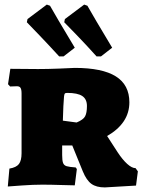

<svg xmlns="http://www.w3.org/2000/svg" viewBox="-20 -805 624 837"><path d="M341 -58 295 -171H251V-129Q251 -105 255 -94.5Q259 -84 270.5 -80.5Q282 -77 310 -75L315 -68L306 3Q289 3 245 1.5Q201 0 164 0Q124 0 76 3.5Q28 7 14 8L21 -70Q51 -75 62.5 -90Q74 -105 74 -137V-397Q74 -415 69.5 -422Q65 -429 54 -429L24 -428L15 -438L25 -505L146 -504Q188 -504 237.5 -506Q287 -508 306 -509Q426 -509 485 -472Q544 -435 544 -359Q544 -268 447 -212L493 -141Q514 -109 534.5 -90.5Q555 -72 571 -72L581 -58L573 4L437 12Q400 12 378.5 -3.5Q357 -19 341 -58ZM359 -343Q359 -373 338.5 -386.5Q318 -400 273 -400Q265 -400 262.5 -397Q260 -394 259 -383Q256 -352 254 -279L314 -271Q343 -283 351 -298Q359 -313 359 -343ZM97 -708 100 -722 184 -785 198 -780Q207 -764 236.5 -713.5Q266 -663 306 -597L257 -559H238Q195 -606 152.5 -650.5Q110 -695 97 -708ZM260 -708 263 -722 347 -785 361 -780Q370 -764 399.5 -713.5Q429 -663 469 -597L420 -559H401Q358 -607 315.5 -651Q273 -695 260 -708Z"/></svg>

Font: Alegreya SC Black
Style: Regular
Weight: 900
Designer: Juan Pablo del Peral
Foundry: Huerta Tipografica
Version: Version 2.007; ttfautohint (v1.6)